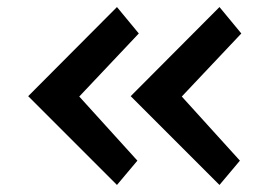

<svg xmlns="http://www.w3.org/2000/svg" viewBox="-20 -582 785 545"><path d="M603 -57 351 -309 603 -562 665 -487 496 -308 661 -126ZM312 -57 60 -309 312 -562 374 -487 205 -308 370 -126Z"/></svg>

Font: Alata
Style: Regular
Weight: 400
Designer: Spyros Zevelakis, Eben Sorkin
Foundry: Spyros Zevelakis
Version: Version 1.005; ttfautohint (v1.8.4.7-5d5b)